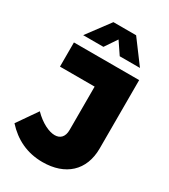

<svg xmlns="http://www.w3.org/2000/svg" viewBox="-230 -1028 1006 1142"><g transform="rotate(30 273.5 -457.0)"><path d="M202 -923 85 -766H224L280 -849L336 -766H475L358 -923ZM507 -232V-701H59V-535H297V-237C297 -190 273 -166 235 -166C197 -166 141 -191 88 -245L-7 -108C60 -34 145 9 252 9C408 9 507 -79 507 -232Z"/></g></svg>

Font: Montserrat ExtraBold
Style: Regular
Weight: 800
Designer: Julieta Ulanovsky
Foundry: Julieta Ulanovsky
Version: Version 4.000